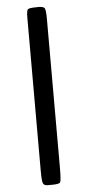

<svg xmlns="http://www.w3.org/2000/svg" viewBox="-60 -779 435 953"><g transform="rotate(-5 158.0 -302.5)"><path d="M206.1 -681.6V59.1Q206.1 124 200.4 132.1Q194.8 140.1 157.2 140.1H137.7Q122.1 140.1 116 130.6Q109.9 121.1 109.9 66.9V-693.4Q109.9 -730.5 115.5 -737.5Q121.1 -744.6 158.2 -744.6L168 -745.1Q194.3 -745.1 200.2 -735.8Q206.1 -726.6 206.1 -681.6Z"/></g></svg>

Font: Averia Serif Libre RX
Style: Bold
Weight: 700
Version: Version 1.002